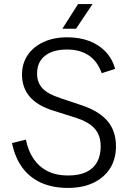

<svg xmlns="http://www.w3.org/2000/svg" viewBox="-20 -905 629 942"><path d="M313 17Q238 17 181.5 -8.5Q125 -34 89 -83.5Q53 -133 39 -203L107 -220Q118 -165 145 -125.5Q172 -86 214 -65Q256 -44 314 -44Q368 -44 403.5 -61Q439 -78 456.5 -110Q474 -142 474 -187Q474 -241 444.5 -274Q415 -307 353 -327L242 -362Q162 -387 125 -431.5Q88 -476 88 -539Q88 -594 116 -635Q144 -676 194 -699Q244 -722 309 -722Q370 -722 417.5 -704Q465 -686 498 -651.5Q531 -617 545 -567L479 -546Q458 -605 415 -633.5Q372 -662 309 -662Q240 -662 201 -631.5Q162 -601 162 -544Q162 -500 188 -472Q214 -444 275 -424L385 -387Q467 -359 508 -310.5Q549 -262 549 -187Q549 -126 521 -80.5Q493 -35 440 -9Q387 17 313 17ZM363 -885H434L353 -764H286Z"/></svg>

Font: TikTok Sans 24pt Light
Style: Regular
Weight: 300
Version: Version 4.000